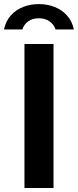

<svg xmlns="http://www.w3.org/2000/svg" viewBox="-42 -944 391 964"><path d="M80.8 -723H226.7V0H80.8ZM328.8 -796Q320.2 -837.6 294.7 -866Q269.2 -894.5 232.5 -909Q195.8 -923.5 153 -923.5Q111.2 -923.5 74.5 -909.2Q37.9 -894.9 12.4 -866.5Q-13.1 -838.1 -22 -796H70.2Q77.8 -820.7 99.2 -836.5Q120.6 -852.3 153 -852.3Q185 -852.3 207 -836.5Q228.9 -820.7 237.1 -796Z"/></svg>

Font: Public Sans Thin
Style: Regular
Weight: 100
Designer: The Public Sans project authors (U.S. Web Design System). Libre Franklin designed by Pablo Impallari and Rodrigo Fuenzal
Version: Version 1.008